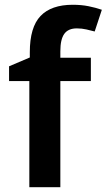

<svg xmlns="http://www.w3.org/2000/svg" viewBox="-20 -785 447 805"><path d="M361 -445H233V0H103V-445H18V-507L105 -544V-566Q105 -671 150 -718Q195 -765 285 -765Q321 -765 351 -759Q381 -753 407 -744L377 -653Q362 -657 342.5 -661.5Q323 -666 302 -666Q266 -666 249.5 -643Q233 -620 233 -570V-543H361Z"/></svg>

Font: Noto Sans Syriac Eastern SemiBold
Style: Regular
Weight: 600
Designer: Patrick Giasson and the Monotype Design Team
Foundry: Monotype Imaging Inc.
Version: Version 3.001